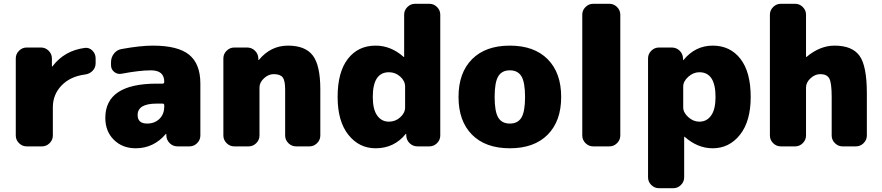

<svg xmlns="http://www.w3.org/2000/svg" viewBox="-20 -770 4638 1010"><path d="M426 -518Q449 -521 466 -504Q483 -487 483 -463V-437Q483 -414 467 -397.5Q451 -381 427 -378Q350 -368 304 -320.5Q258 -273 258 -205V-57Q258 -34 241 -17Q224 0 201 0H120Q97 0 80 -17Q63 -34 63 -57V-463Q63 -486 80 -503Q97 -520 120 -520H196Q219 -520 236 -503Q253 -486 253 -463V-421Q253 -420 254 -420Q255 -420 256 -421Q319 -504 426 -518Z M844 -210V-216Q844 -225 835 -225H804Q704 -225 704 -165Q704 -120 754 -120Q793 -120 818.5 -144.5Q844 -169 844 -210ZM784 -530Q916 -530 975 -482Q1034 -434 1034 -330V-57Q1034 -34 1017 -17Q1000 0 977 0H914Q890 0 873 -16.5Q856 -33 855 -57V-65Q855 -66 854 -66Q853 -66 852 -65Q788 10 694 10Q624 10 579 -34.5Q534 -79 534 -150Q534 -330 804 -330H835Q844 -330 844 -339V-340Q844 -400 774 -400Q714 -400 619 -382Q598 -378 581 -391.5Q564 -405 564 -427V-443Q564 -468 579.5 -488Q595 -508 619 -512Q718 -530 784 -530Z M1665 -300V-57Q1665 -34 1648 -17Q1631 0 1608 0H1537Q1514 0 1497 -17Q1480 -34 1480 -57V-300Q1480 -346 1467 -363Q1454 -380 1420 -380Q1392 -380 1368.5 -358Q1345 -336 1345 -310V-57Q1345 -34 1328 -17Q1311 0 1288 0H1212Q1189 0 1172 -17Q1155 -34 1155 -57V-463Q1155 -486 1172 -503Q1189 -520 1212 -520H1280Q1304 -520 1321 -503.5Q1338 -487 1339 -463V-455Q1339 -454 1340 -454Q1342 -454 1342 -455Q1404 -530 1495 -530Q1586 -530 1625.5 -478Q1665 -426 1665 -300Z M2111 -205V-315Q2111 -344 2085.5 -367Q2060 -390 2026 -390Q1941 -390 1941 -260Q1941 -195 1964 -162.5Q1987 -130 2026 -130Q2060 -130 2085.5 -153Q2111 -176 2111 -205ZM2239 -750Q2262 -750 2279 -733Q2296 -716 2296 -693V-57Q2296 -34 2279 -17Q2262 0 2239 0H2176Q2152 0 2135 -16.5Q2118 -33 2117 -57V-65Q2117 -66 2116 -66Q2115 -66 2114 -65Q2053 10 1956 10Q1869 10 1812.5 -61Q1756 -132 1756 -260Q1756 -391 1810 -460.5Q1864 -530 1956 -530Q2036 -530 2103 -471Q2104 -470 2105 -470Q2106 -470 2106 -471V-693Q2106 -716 2123 -733Q2140 -750 2163 -750Z M2601 -151.5Q2620 -120 2662 -120Q2704 -120 2723 -151.5Q2742 -183 2742 -260Q2742 -337 2723 -368.5Q2704 -400 2662 -400Q2620 -400 2601 -368.5Q2582 -337 2582 -260Q2582 -183 2601 -151.5ZM2463 -458.5Q2534 -530 2662 -530Q2790 -530 2861 -458.5Q2932 -387 2932 -260Q2932 -133 2861 -61.5Q2790 10 2662 10Q2534 10 2463 -61.5Q2392 -133 2392 -260Q2392 -387 2463 -458.5Z M3186 -750Q3209 -750 3226 -733Q3243 -716 3243 -693V-57Q3243 -34 3226 -17Q3209 0 3186 0H3100Q3077 0 3060 -17Q3043 -34 3043 -57V-693Q3043 -716 3060 -733Q3077 -750 3100 -750Z M3659 -130Q3698 -130 3721 -162.5Q3744 -195 3744 -260Q3744 -390 3659 -390Q3627 -390 3600.5 -366Q3574 -342 3574 -315V-205Q3574 -178 3600.5 -154Q3627 -130 3659 -130ZM3729 -530Q3821 -530 3875 -460.5Q3929 -391 3929 -260Q3929 -132 3872.5 -61Q3816 10 3729 10Q3650 10 3582 -50Q3581 -51 3580 -51Q3579 -51 3579 -50V163Q3579 186 3562 203Q3545 220 3522 220H3446Q3423 220 3406 203Q3389 186 3389 163V-463Q3389 -486 3406 -503Q3423 -520 3446 -520H3514Q3538 -520 3555 -503.5Q3572 -487 3573 -463V-455Q3573 -454 3574 -454Q3575 -454 3576 -455Q3638 -530 3729 -530Z M4370 -530Q4463 -530 4501.5 -476.5Q4540 -423 4540 -280V-57Q4540 -34 4523 -17Q4506 0 4483 0H4412Q4389 0 4372 -17Q4355 -34 4355 -57V-260Q4355 -334 4342.5 -357Q4330 -380 4295 -380Q4267 -380 4243.5 -358Q4220 -336 4220 -310V-57Q4220 -34 4203 -17Q4186 0 4163 0H4087Q4064 0 4047 -17Q4030 -34 4030 -57V-693Q4030 -716 4047 -733Q4064 -750 4087 -750H4163Q4186 -750 4203 -733Q4220 -716 4220 -693V-471Q4220 -470 4221 -470Q4222 -470 4223 -471Q4294 -530 4370 -530Z"/></svg>

Font: Rounded Mplus 1c Black
Style: Regular
Weight: 900
Version: Version 1.059.20150529